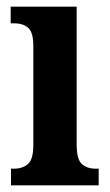

<svg xmlns="http://www.w3.org/2000/svg" viewBox="-20 -556 331 576"><path d="M13 0V-50H22Q48 -50 64 -64Q80 -78 80 -121V-418Q80 -459 64.5 -472.5Q49 -486 24 -486H12V-536H210V-122Q210 -78 225.5 -64Q241 -50 267 -50H276V0Z"/></svg>

Font: Noto Serif Hebrew ExtraCondensed
Style: Bold
Weight: 700
Width: 2
Designer: Monotype Design Team
Foundry: Monotype Imaging Inc.
Version: Version 2.004; ttfautohint (v1.8.4.7-5d5b)